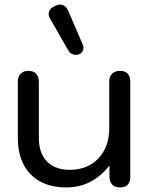

<svg xmlns="http://www.w3.org/2000/svg" viewBox="-20 -810 652 840"><path d="M58 -206V-453Q58 -475 70.5 -487.5Q83 -500 104 -500Q126 -500 138 -487.5Q150 -475 150 -453V-206Q150 -140 185.5 -103.5Q221 -67 285 -67Q363 -67 410.5 -117Q458 -167 458 -250V-453Q458 -475 470.5 -487.5Q483 -500 505 -500Q527 -500 538.5 -488Q550 -476 550 -453V-37Q550 -14 538.5 -2Q527 10 505 10Q483 10 471 -2.5Q459 -15 459 -37V-86Q384 10 270 10Q170 10 114 -47.5Q58 -105 58 -206ZM311 -570Q301 -570 292.5 -575Q284 -580 279 -589L200 -727Q193 -738 193 -749Q193 -771 219 -783Q232 -790 243 -790Q268 -790 281 -757L342 -615Q345 -608 345 -601Q345 -582 327 -573Q320 -570 311 -570Z"/></svg>

Font: Kodchasan Medium
Style: Regular
Weight: 500
Designer: Katatrad Aksorn Co.,Ltd.
Foundry: Cadson Demak Co.,Ltd.
Version: Version 1.000; ttfautohint (v1.6)